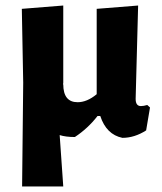

<svg xmlns="http://www.w3.org/2000/svg" viewBox="-20 -490 586 695"><path d="M60 185 64 -191 59 -458 209 -470V-190L208 -184L209 -185Q209 -120 261 -120Q295 -120 330 -149V-458L480 -470L471 -132Q471 -106 490 -106Q500 -106 513 -110L523 -101L509 -18Q467 9 423 9Q365 -3 343 -70H333Q298 -25 251 6Q218 6 196 -1L209 185Z"/></svg>

Font: Alegreya Sans ExtraBold
Style: Regular
Weight: 800
Designer: Juan Pablo del Peral
Foundry: Huerta Tipografica
Version: Version 2.007